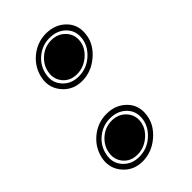

<svg xmlns="http://www.w3.org/2000/svg" viewBox="-147 -427 476 476"><g transform="rotate(-45 90.5 -189.0)"><path d="M58 8Q27 8 7.5 -14Q-12 -36 -8 -65Q-3 -97 21.5 -118Q46 -139 78 -139Q110 -139 130.5 -118Q151 -97 146 -65Q142 -36 116 -14Q90 8 58 8ZM60 -6Q87 -6 107.5 -23.5Q128 -41 132 -65Q136 -91 119.5 -108Q103 -125 76 -125Q50 -125 30 -108Q10 -91 6 -65Q2 -41 18 -23.5Q34 -6 60 -6ZM61 -13Q38 -13 24.5 -28.5Q11 -44 14 -65Q17 -87 34.5 -102.5Q52 -118 75 -118Q98 -118 112.5 -102.5Q127 -87 124 -65Q121 -44 102.5 -28.5Q84 -13 61 -13ZM93 -239Q62 -239 42.5 -261Q23 -283 27 -312Q32 -344 56.5 -365Q81 -386 113 -386Q145 -386 165.5 -365Q186 -344 181 -312Q177 -283 151 -261Q125 -239 93 -239ZM95 -253Q122 -253 142.5 -270.5Q163 -288 167 -312Q171 -338 154.5 -355Q138 -372 111 -372Q85 -372 65 -355Q45 -338 41 -312Q37 -288 53 -270.5Q69 -253 95 -253ZM96 -260Q73 -260 59.5 -275.5Q46 -291 49 -312Q52 -334 69.5 -349.5Q87 -365 110 -365Q133 -365 147.5 -349.5Q162 -334 159 -312Q156 -291 137.5 -275.5Q119 -260 96 -260Z"/></g></svg>

Font: Alumni Sans Collegiate One SC
Style: Italic
Weight: 400
Italic angle: -8°
Designer: Robert E. Leuschke
Foundry: Robert E. Leuschke
Version: Version 1.100